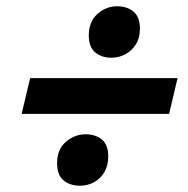

<svg xmlns="http://www.w3.org/2000/svg" viewBox="-20 -600 600 612"><path d="M49 -237 76 -351H546L519 -237ZM235 -8Q203 -8 182.5 -25Q162 -42 162 -80Q162 -124 190 -148Q218 -172 253 -172Q284 -172 304.5 -155.5Q325 -139 325 -101Q325 -72 312.5 -51Q300 -30 279.5 -19Q259 -8 235 -8ZM335 -416Q304 -416 283.5 -433Q263 -450 263 -487Q263 -531 290.5 -555.5Q318 -580 353 -580Q385 -580 405.5 -563Q426 -546 426 -508Q426 -479 413 -458.5Q400 -438 379.5 -427Q359 -416 335 -416Z"/></svg>

Font: Ubuntu Sans Mono
Style: Italic
Weight: 400
Italic angle: -13.5°
Monospace: yes
Designer: Dalton Maag Ltd
Foundry: Dalton Maag Ltd
Version: Version 1.006